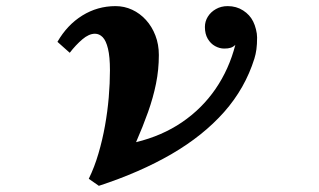

<svg xmlns="http://www.w3.org/2000/svg" viewBox="-20 -580 1040 625"><path d="M356 -560.1Q384.8 -560.1 410.2 -548.3Q435.5 -536.6 455.1 -515.1Q474.6 -493.7 485.8 -464.6Q497.1 -435.5 497.1 -400.9Q497.1 -353 487.8 -307.4Q478.5 -261.7 461.9 -215.1Q445.3 -168.5 422.9 -117.2Q507.3 -137.7 572.5 -182.1Q637.7 -226.6 681.6 -290.5Q725.6 -354.5 746.1 -434.1Q739.3 -427.2 731 -424.6Q722.7 -421.9 710 -421.9Q694.8 -421.9 680.2 -429.9Q665.5 -438 656.2 -453.9Q647 -469.7 647 -492.2Q647 -510.3 656.5 -525.6Q666 -541 682.9 -550.5Q699.7 -560.1 721.2 -560.1Q749.5 -560.1 771.5 -545.9Q793.5 -531.7 804.2 -509.8Q809.6 -499 813.2 -484.6Q816.9 -470.2 816.9 -458Q816.9 -435.5 814.7 -419.4Q812.5 -403.3 808.1 -389.2Q777.8 -292.5 709.5 -215.3Q641.1 -138.2 538.6 -78.6Q436 -19 301.8 24.9L269 2Q287.6 -36.1 300.5 -80.3Q313.5 -124.5 321.8 -170.9Q330.1 -217.3 334 -263.2Q337.9 -309.1 337.9 -351.1Q337.9 -395.5 331.5 -421.6Q325.2 -447.8 314.2 -459Q303.2 -470.2 289.1 -470.2Q269.5 -470.2 248 -451.9Q226.6 -433.6 207 -408.2L167 -443.8Q198.7 -499 248 -529.5Q297.4 -560.1 356 -560.1Z"/></svg>

Font: BIZ UDMincho
Style: Bold
Weight: 700
Monospace: yes
Designer: TypeBank Co., Ltd.
Foundry: Morisawa Inc.
Version: Version 1.06